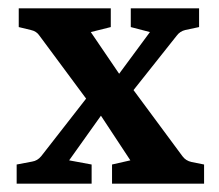

<svg xmlns="http://www.w3.org/2000/svg" viewBox="-20 -441 526 461"><path d="M20 0V-46L57 -53Q70 -55 79 -66L210 -234H244L340 -364L294 -376V-421H458V-376L425 -369Q412 -366 404 -355L277 -195H245L146 -56L200 -46V0ZM249 0V-46L293 -56L208 -185H201L75 -355Q68 -366 54 -369L25 -376V-421H246V-376L198 -364L283 -239H290L418 -66Q426 -55 440 -52L470 -46V0Z"/></svg>

Font: Yrsa SemiBold
Style: Regular
Weight: 600
Version: Version 2.004